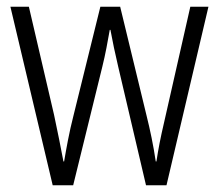

<svg xmlns="http://www.w3.org/2000/svg" viewBox="-20 -552 652 572"><path d="M332 -354 415 0H476L601 -532H547L469 -188C458 -141 452 -110 446 -71H444C437 -119 427 -166 417 -206L338 -532H279L199 -208C186 -158 177 -106 171 -71H169C161 -113 152 -159 141 -210L66 -532H11L137 0H198L285 -354C294 -390 301 -429 307 -463H309C315 -430 323 -392 332 -354Z"/></svg>

Font: Noto Sans Malayalam Condensed Light
Style: Regular
Weight: 300
Width: 3
Designer: Jelle Bosma - Monotype Design Team
Foundry: Monotype Imaging Inc.
Version: Version 2.104